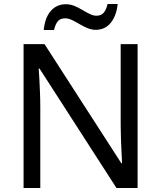

<svg xmlns="http://www.w3.org/2000/svg" viewBox="-20 -984 800 953"><path d="M663 -51H558L176 -644H172Q174 -621 175.5 -589.5Q177 -558 178.5 -522.5Q180 -487 180 -450V-51H97V-765H201L582 -174H586Q585 -190 583.5 -222Q582 -254 580.5 -292Q579 -330 579 -362V-765H663ZM197 -835Q200 -865 208.5 -888.5Q217 -912 231 -928.5Q245 -945 264 -954Q283 -963 307 -963Q329 -963 349.5 -954.5Q370 -946 389 -934.5Q408 -923 425.5 -914.5Q443 -906 459 -906Q482 -906 494.5 -920.5Q507 -935 514 -964H564Q558 -906 530 -871Q502 -836 455 -836Q434 -836 414 -844.5Q394 -853 374.5 -864.5Q355 -876 337.5 -884.5Q320 -893 303 -893Q279 -893 267 -878.5Q255 -864 248 -835Z"/></svg>

Font: Noto Sans Tamil UI
Style: Regular
Weight: 400
Designer: Jelle Bosma - Monotype Design Team
Foundry: Monotype Imaging Inc.
Version: Version 2.004